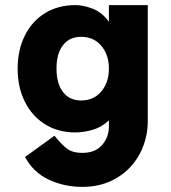

<svg xmlns="http://www.w3.org/2000/svg" viewBox="-20 -499 667 751"><path d="M406 -231Q406 -284 376.5 -319.5Q347 -355 297 -355Q252 -355 226.5 -322.5Q201 -290 201 -231Q201 -172 226.5 -139Q252 -106 297 -106Q347 -106 376.5 -141.5Q406 -177 406 -231ZM302 232Q231 232 170.5 203.5Q110 175 78 115L193 32Q225 71 245.5 85Q266 99 302 99Q353 99 379.5 68Q406 37 406 -4V-28Q377 -1 341.5 9Q306 19 275 19Q207 19 156 -13Q105 -45 77 -101.5Q49 -158 49 -230Q49 -303 77 -359.5Q105 -416 156 -447.5Q207 -479 275 -479Q306 -479 342.5 -465Q379 -451 406 -414V-479H558V-26Q558 43 527 102Q496 161 437.5 196.5Q379 232 302 232Z"/></svg>

Font: SUITE Heavy
Style: Regular
Weight: 900
Designer: Sun
Foundry: Sun
Version: Version 2.040